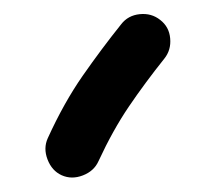

<svg xmlns="http://www.w3.org/2000/svg" viewBox="-20 -782 300 271"><path d="M206.1 -753.9Q218.8 -744.1 220.2 -727.8Q221.7 -711.4 211.9 -699.2Q184.6 -665 161.9 -631.6Q139.2 -598.1 119.1 -554.7Q112.8 -540.5 96.9 -534.4Q81.1 -528.3 66.9 -534.7Q53.2 -541 47.1 -556.9Q41 -572.8 47.4 -586.9Q70.3 -637.2 96.9 -675.3Q123.5 -713.4 150.9 -747.6Q160.6 -760.3 177.2 -762Q193.8 -763.7 206.1 -753.9Z"/></svg>

Font: Mikhak-DS2-FD ExtraBold
Style: Regular
Weight: 800
Designer: Amin Abedi
Version: Version 3.2